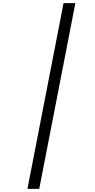

<svg xmlns="http://www.w3.org/2000/svg" viewBox="-20 -1000 603 1223"><path d="M154.8 203.1 384.8 -980H460L230 203.1Z"/></svg>

Font: Liberation Sans
Style: Italic
Weight: 400
Italic angle: -12°
Designer: Steve Matteson
Foundry: Ascender Corporation
Version: Version 2.1.5